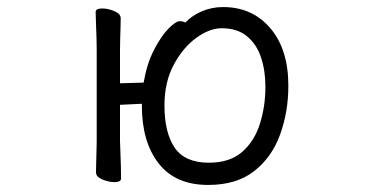

<svg xmlns="http://www.w3.org/2000/svg" viewBox="-20 -506 1040 544"><path d="M382 -212 320 -209V-106Q320 -100 321 -79Q322 -58 322.5 -35Q323 -12 323 0Q323 10 304 10Q288 10 270 2.5Q252 -5 252 -18Q252 -26 252.5 -44.5Q253 -63 253.5 -81Q254 -99 254 -106V-365Q254 -375 253.5 -396Q253 -417 252 -439Q251 -461 251 -472Q251 -482 270 -482Q286 -482 304 -474.5Q322 -467 322 -454Q322 -446 321.5 -429.5Q321 -413 320.5 -395Q320 -377 320 -365V-270L387 -272Q396 -325 416 -364Q436 -403 457 -424.5Q478 -446 489 -446Q494 -446 498 -445Q502 -444 505 -442Q524 -462 552 -474Q580 -486 612 -486Q695 -486 746 -426Q797 -366 797 -263Q797 -189 773.5 -124.5Q750 -60 700 -21Q650 18 570 18Q477 18 429.5 -43Q382 -104 382 -206ZM572 -45Q631 -45 666 -75.5Q701 -106 716.5 -155.5Q732 -205 732 -260Q732 -306 719.5 -343.5Q707 -381 679.5 -403.5Q652 -426 608 -426Q574 -426 536.5 -399Q499 -372 472.5 -323Q446 -274 446 -207Q446 -130 475 -87.5Q504 -45 572 -45Z"/></svg>

Font: Moon Stars Kai T HW
Style: Regular
Weight: 400
Designer: GuiWonder
Version: Version 1.101